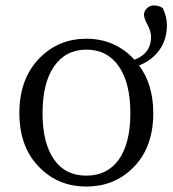

<svg xmlns="http://www.w3.org/2000/svg" viewBox="-20 -670 634 704"><path d="M297 14Q196 14 128 -53Q51 -127 51 -255.5Q51 -384 128 -460Q197 -528 297 -528Q402 -528 473 -451Q534 -474 534 -535Q534 -554 520 -581Q508 -603 508 -616Q508 -629 518.5 -639.5Q529 -650 545 -650Q564 -650 577 -640Q592 -608 592 -578Q592 -526 565 -487.5Q538 -449 490 -430Q542 -360 542 -255Q542 -127 466 -53Q397 14 297 14ZM179 -84Q220 -26 296.5 -26Q373 -26 415 -84Q458 -144 458 -255Q458 -366 415.5 -427Q373 -488 297 -488Q221 -488 178.5 -427Q136 -366 136 -255Q136 -144 179 -84Z"/></svg>

Font: Cactus Classical Serif
Style: Regular
Weight: 400
Designer: Henry Chan (via Glyphwiki)、田海東、宇文滿月
Foundry: Moonlit Owen
Version: Version 1.000